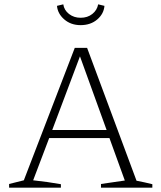

<svg xmlns="http://www.w3.org/2000/svg" viewBox="-20 -866 744 886"><path d="M610 -32Q647 -25 683 -16V0H446V-17L556 -33L485 -229H207L133 -34Q199 -27 261 -16V0H22V-17L90 -34L325 -645H382ZM221 -266H472L349 -606ZM352 -750Q307 -750 276.5 -776.5Q246 -803 243 -839L272 -846Q276 -819 298.5 -801.5Q321 -784 352 -784Q384 -784 406 -801.5Q428 -819 433 -846L462 -839Q459 -802 428.5 -776Q398 -750 352 -750Z"/></svg>

Font: Piazzolla SC ExtraLight
Style: Regular
Weight: 200
Designer: Juan Pablo del Peral
Foundry: Huerta Tipografica
Version: Version 1.330